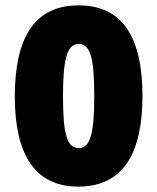

<svg xmlns="http://www.w3.org/2000/svg" viewBox="-20 -681 584 713"><path d="M509 -325C509 -541 436 -661 272 -661C108 -661 35 -541 35 -323C35 -108 109 12 271 12C445 12 509 -123 509 -325ZM214 -324C214 -454 227 -518 272 -518C318 -518 330 -457 330 -325C330 -194 318 -131 272 -131C226 -131 214 -193 214 -324Z"/></svg>

Font: Noto Sans Telugu SemiCondensed Black
Style: Regular
Weight: 900
Width: 4
Designer: Jelle Bosma - Monotype Design Team
Foundry: Monotype Imaging Inc.
Version: Version 2.005